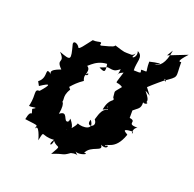

<svg xmlns="http://www.w3.org/2000/svg" viewBox="-117 -729 906 896"><g transform="rotate(20 336.0 -281.0)"><path d="M536 -406C530 -382 520 -386 613 -462C620 -435 598 -480 571 -483C615 -445 620 -476 602 -453C667 -498 651 -482 651 -564C642 -562 628 -560 672 -608L578 -571L596 -601C586 -533 561 -512 537 -511C589 -530 543 -523 510 -515C509 -455 528 -468 488 -467C485 -455 505 -449 456 -452C453 -493 478 -526 443 -543C454 -509 416 -496 434 -520C444 -553 439 -513 415 -517C382 -518 393 -514 336 -532C331 -526 336 -524 272 -508C272 -508 249 -525 255 -481C285 -545 264 -515 228 -519C204 -489 180 -452 176 -465C169 -479 145 -489 146 -471C166 -395 166 -392 103 -416C147 -370 93 -384 137 -340C136 -339 66 -319 108 -297C51 -338 99 -285 54 -252L65 -232C116 -266 114 -255 76 -212C47 -212 67 -192 55 -136C41 -116 115 -145 72 -121C86 -75 70 -129 58 -65C141 -55 114 -58 116 -39C127 -68 148 0 149 7C162 -54 150 -15 217 -20C195 13 217 15 219 -16C245 17 263 -16 227 46C289 21 274 38 312 11C354 -1 357 29 330 -4C348 10 402 -15 370 -11C388 -55 456 -44 431 -74C469 -54 471 -95 450 -73C449 -93 499 -69 530 -158C536 -162 476 -179 551 -182C551 -152 537 -196 564 -206C501 -207 558 -231 514 -237V-274C535 -293 550 -294 548 -327C557 -318 578 -331 562 -333C576 -356 506 -405 566 -366ZM337 -424C373 -417 375 -421 397 -436C393 -388 375 -410 415 -426C391 -344 394 -385 431 -360C399 -319 407 -339 409 -301C427 -280 394 -298 382 -231L409 -241C392 -249 396 -265 406 -237C383 -233 374 -214 363 -175C392 -140 329 -123 346 -167C381 -123 321 -118 295 -130C295 -120 262 -80 254 -84C294 -88 268 -124 255 -139C251 -103 248 -141 249 -122C227 -113 236 -173 197 -142C210 -210 183 -211 183 -185C209 -211 178 -217 208 -266L197 -279C186 -253 204 -293 254 -326C237 -363 273 -375 260 -357C236 -344 277 -388 238 -400C241 -380 263 -435 329 -438C336 -395 329 -396 301 -410Z"/></g></svg>

Font: Asimov Aggro
Style: CondIt
Weight: 500
Designer: Google
Version: Version 2.000980; 2014